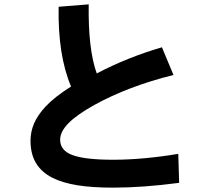

<svg xmlns="http://www.w3.org/2000/svg" viewBox="-20 -732 960 881"><path d="M802 107Q635 129 499 129Q402 129 334.5 118Q267 107 221 84Q170 58 145 16Q120 -26 120 -86Q120 -128 136.5 -166Q153 -204 189 -243Q230 -287 306 -335Q245 -479 249 -701L387 -712Q384 -505 424 -395Q565 -469 723 -515L776 -388Q568 -336 414 -251Q333 -206 294.5 -167Q256 -128 256 -91Q256 -42 311 -21Q368 1 499 1Q635 1 798 -26Z"/></svg>

Font: BM Euljiro oraeorae
Style: Regular
Weight: 400
Designer: Bongjin Kim; Bomjun Kim; Myungsoo Han; Hyesun Chae; Mikyoung Jeong; Wujin Sim; Minjae Kang; Suwha Jang;
Foundry: Sandoll Inc.
Version: Version 1.000;hotconv 1.0.109;makeexe 2.5.65596